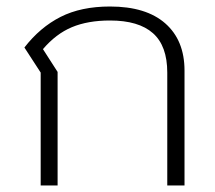

<svg xmlns="http://www.w3.org/2000/svg" viewBox="-20 -570 662 590"><path d="M105 -347 55 -424Q103 -486 166 -518Q229 -550 318 -550Q429 -550 488 -498Q547 -446 547 -353V0H494V-347Q494 -429 450 -468Q406 -507 318 -507Q250 -507 201 -486.5Q152 -466 112 -419L157 -349V0H105Z"/></svg>

Font: Prompt ExtraLight
Style: Regular
Weight: 275
Designer: Katatrad Team
Foundry: CadsonDemak
Version: Version 1.000